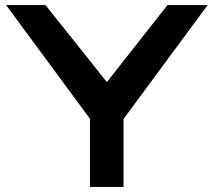

<svg xmlns="http://www.w3.org/2000/svg" viewBox="-20 -740 846 760"><path d="M336 0V-270L4 -720H160L403 -415L643 -720H802L469 -269V0Z"/></svg>

Font: Orbitron
Style: Bold
Weight: 700
Designer: Matt McInerney
Foundry: The League of Moveable Type
Version: Version 2.001